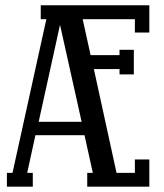

<svg xmlns="http://www.w3.org/2000/svg" viewBox="-20 -700 614 720"><path d="M132.8 -680.2H540V-578.1H485.8V-627.9H290L319.8 -493.2H428.2V-513.2H481.9V-420.9H428.2V-440.9H332L417 -51.8H485.8V-102.1H540V0H307.1V-51.8H328.1L296.9 -192.9H112.8L82 -51.8H103V0H5.9V-51.8H26.9L153.8 -627.9H132.8ZM286.1 -243.2 205.1 -606.9 125 -243.2Z"/></svg>

Font: Margherita Semibold
Style: Regular
Weight: 600
Designer: James Puckett
Foundry: Dunwich Type Founders
Version: Version 1.008;hotconv 1.0.109;makeotfexe 2.5.65596